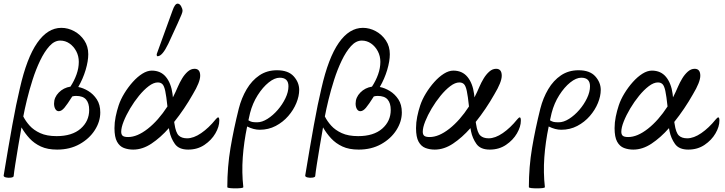

<svg xmlns="http://www.w3.org/2000/svg" viewBox="-21 -811 3981 1055"><path d="M54 157Q53 163 39 165Q25 167 12 164Q-1 161 -1 154Q25 -4 46.5 -123Q68 -242 88 -325Q126 -493 183.5 -575.5Q241 -658 316 -658Q353 -658 387 -639.5Q421 -621 442.5 -588.5Q464 -556 464 -513Q464 -475 449.5 -426.5Q435 -378 409 -333Q436 -328 464 -311Q492 -294 511 -265Q530 -236 530 -193Q530 -143 500 -96Q470 -49 416.5 -19Q363 11 293 11Q240 11 203.5 -6Q167 -23 141.5 -50.5Q116 -78 97 -111Q88 -61 79 -7Q70 47 63 91.5Q56 136 54 157ZM310 -588Q278 -588 250.5 -557.5Q223 -527 199.5 -478Q176 -429 158 -372.5Q140 -316 127 -262.5Q114 -209 107 -171Q120 -145 142 -120.5Q164 -96 200 -79.5Q236 -63 290 -63Q375 -63 422 -104Q469 -145 469 -207Q469 -244 452 -264Q435 -284 397 -284Q386 -284 376 -281Q349 -238 333 -219Q317 -200 302 -200Q290 -200 283 -212Q276 -224 276 -242Q276 -276 302 -302.5Q328 -329 366 -335Q387 -367 399.5 -402Q412 -437 412 -471Q412 -503 398 -529.5Q384 -556 361 -572Q338 -588 310 -588Z M711 11Q683 11 659.5 2Q636 -7 622 -32.5Q608 -58 608 -107Q608 -138 614.5 -170Q621 -202 631 -232Q642 -265 662.5 -298.5Q683 -332 708.5 -360.5Q734 -389 761 -406Q788 -423 813 -423Q862 -423 890.5 -388.5Q919 -354 927 -295Q928 -287 929 -276Q944 -305 957 -336Q966 -357 979.5 -379.5Q993 -402 1010.5 -417.5Q1028 -433 1048 -433Q1079 -433 1079 -395Q1079 -360 1038 -292Q1016 -253 990 -214.5Q964 -176 936 -141Q937 -134 938 -129Q945 -82 961 -66.5Q977 -51 1007 -51Q1043 -51 1084.5 -79.5Q1126 -108 1164 -155Q1173 -166 1178 -166Q1184 -166 1184 -148Q1184 -115 1162.5 -78Q1141 -41 1102.5 -15Q1064 11 1013 11Q962 11 940 -20Q918 -51 910 -90Q908 -97 907 -107Q861 -55 811.5 -22Q762 11 711 11ZM645 -87Q645 -72 653 -65Q661 -58 683 -58Q733 -58 791 -103.5Q849 -149 899 -226Q893 -283 887 -311Q881 -339 871.5 -348.5Q862 -358 846 -358Q823 -358 796 -337.5Q769 -317 742.5 -284.5Q716 -252 694 -215Q672 -178 658.5 -144Q645 -110 645 -87ZM845 -502Q840 -502 840 -510Q840 -514 842 -519L927 -753Q940 -791 955 -791Q966 -791 974 -777Q982 -763 982 -751Q982 -745 976 -730Q970 -715 956 -684L904 -571Q871 -502 845 -502Z M1228 217Q1228 106 1245.5 2Q1263 -102 1291 -214Q1306 -273 1334.5 -321Q1363 -369 1404.5 -397Q1446 -425 1501 -425Q1563 -425 1593 -391.5Q1623 -358 1623 -317Q1623 -283 1607.5 -245Q1592 -207 1563 -173.5Q1534 -140 1494 -119Q1454 -98 1406 -98Q1373 -98 1337 -116Q1319 -30 1313 53.5Q1307 137 1316 217Q1316 221 1303 222.5Q1290 224 1272.5 224Q1255 224 1241.5 222.5Q1228 221 1228 217ZM1353 -190Q1348 -170 1344 -150Q1355 -143 1364.5 -141Q1374 -139 1392 -139Q1419 -139 1449 -158Q1479 -177 1505 -207Q1531 -237 1547.5 -271.5Q1564 -306 1564 -337Q1564 -384 1516 -384Q1488 -384 1455.5 -358Q1423 -332 1395 -288Q1367 -244 1353 -190Z M1711 157Q1710 163 1696 165Q1682 167 1669 164Q1656 161 1656 154Q1682 -4 1703.5 -123Q1725 -242 1745 -325Q1783 -493 1840.5 -575.5Q1898 -658 1973 -658Q2010 -658 2044 -639.5Q2078 -621 2099.5 -588.5Q2121 -556 2121 -513Q2121 -475 2106.5 -426.5Q2092 -378 2066 -333Q2093 -328 2121 -311Q2149 -294 2168 -265Q2187 -236 2187 -193Q2187 -143 2157 -96Q2127 -49 2073.5 -19Q2020 11 1950 11Q1897 11 1860.5 -6Q1824 -23 1798.5 -50.5Q1773 -78 1754 -111Q1745 -61 1736 -7Q1727 47 1720 91.5Q1713 136 1711 157ZM1967 -588Q1935 -588 1907.5 -557.5Q1880 -527 1856.5 -478Q1833 -429 1815 -372.5Q1797 -316 1784 -262.5Q1771 -209 1764 -171Q1777 -145 1799 -120.5Q1821 -96 1857 -79.5Q1893 -63 1947 -63Q2032 -63 2079 -104Q2126 -145 2126 -207Q2126 -244 2109 -264Q2092 -284 2054 -284Q2043 -284 2033 -281Q2006 -238 1990 -219Q1974 -200 1959 -200Q1947 -200 1940 -212Q1933 -224 1933 -242Q1933 -276 1959 -302.5Q1985 -329 2023 -335Q2044 -367 2056.5 -402Q2069 -437 2069 -471Q2069 -503 2055 -529.5Q2041 -556 2018 -572Q1995 -588 1967 -588Z M2368 11Q2340 11 2316.5 2Q2293 -7 2279 -32.5Q2265 -58 2265 -107Q2265 -138 2271.5 -170Q2278 -202 2288 -232Q2299 -265 2319.5 -298.5Q2340 -332 2365.5 -360.5Q2391 -389 2418 -406Q2445 -423 2470 -423Q2519 -423 2547.5 -388.5Q2576 -354 2584 -295Q2585 -287 2586 -276Q2601 -305 2614 -336Q2623 -357 2636.5 -379.5Q2650 -402 2667.5 -417.5Q2685 -433 2705 -433Q2736 -433 2736 -395Q2736 -360 2695 -292Q2673 -253 2647 -214.5Q2621 -176 2593 -141Q2594 -134 2595 -129Q2602 -82 2618 -66.5Q2634 -51 2664 -51Q2700 -51 2741.5 -79.5Q2783 -108 2821 -155Q2830 -166 2835 -166Q2841 -166 2841 -148Q2841 -115 2819.5 -78Q2798 -41 2759.5 -15Q2721 11 2670 11Q2619 11 2597 -20Q2575 -51 2567 -90Q2565 -97 2564 -107Q2518 -55 2468.5 -22Q2419 11 2368 11ZM2302 -87Q2302 -72 2310 -65Q2318 -58 2340 -58Q2390 -58 2448 -103.5Q2506 -149 2556 -226Q2550 -283 2544 -311Q2538 -339 2528.5 -348.5Q2519 -358 2503 -358Q2480 -358 2453 -337.5Q2426 -317 2399.5 -284.5Q2373 -252 2351 -215Q2329 -178 2315.5 -144Q2302 -110 2302 -87Z M2885 217Q2885 106 2902.5 2Q2920 -102 2948 -214Q2963 -273 2991.5 -321Q3020 -369 3061.5 -397Q3103 -425 3158 -425Q3220 -425 3250 -391.5Q3280 -358 3280 -317Q3280 -283 3264.5 -245Q3249 -207 3220 -173.5Q3191 -140 3151 -119Q3111 -98 3063 -98Q3030 -98 2994 -116Q2976 -30 2970 53.5Q2964 137 2973 217Q2973 221 2960 222.5Q2947 224 2929.5 224Q2912 224 2898.5 222.5Q2885 221 2885 217ZM3010 -190Q3005 -170 3001 -150Q3012 -143 3021.5 -141Q3031 -139 3049 -139Q3076 -139 3106 -158Q3136 -177 3162 -207Q3188 -237 3204.5 -271.5Q3221 -306 3221 -337Q3221 -384 3173 -384Q3145 -384 3112.5 -358Q3080 -332 3052 -288Q3024 -244 3010 -190Z M3459 11Q3431 11 3407.5 2Q3384 -7 3370 -32.5Q3356 -58 3356 -107Q3356 -138 3362.5 -170Q3369 -202 3379 -232Q3390 -265 3410.5 -298.5Q3431 -332 3456.5 -360.5Q3482 -389 3509 -406Q3536 -423 3561 -423Q3610 -423 3638.5 -388.5Q3667 -354 3675 -295Q3676 -287 3677 -276Q3692 -305 3705 -336Q3714 -357 3727.5 -379.5Q3741 -402 3758.5 -417.5Q3776 -433 3796 -433Q3827 -433 3827 -395Q3827 -360 3786 -292Q3764 -253 3738 -214.5Q3712 -176 3684 -141Q3685 -134 3686 -129Q3693 -82 3709 -66.5Q3725 -51 3755 -51Q3791 -51 3832.5 -79.5Q3874 -108 3912 -155Q3921 -166 3926 -166Q3932 -166 3932 -148Q3932 -115 3910.5 -78Q3889 -41 3850.5 -15Q3812 11 3761 11Q3710 11 3688 -20Q3666 -51 3658 -90Q3656 -97 3655 -107Q3609 -55 3559.5 -22Q3510 11 3459 11ZM3393 -87Q3393 -72 3401 -65Q3409 -58 3431 -58Q3481 -58 3539 -103.5Q3597 -149 3647 -226Q3641 -283 3635 -311Q3629 -339 3619.5 -348.5Q3610 -358 3594 -358Q3571 -358 3544 -337.5Q3517 -317 3490.5 -284.5Q3464 -252 3442 -215Q3420 -178 3406.5 -144Q3393 -110 3393 -87Z"/></svg>

Font: Junicode SmExp
Style: Italic
Weight: 400
Width: 6
Italic angle: -11°
Designer: Peter S. Baker
Version: Version 2.205; ttfautohint (v1.8.4)